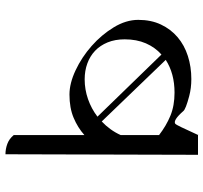

<svg xmlns="http://www.w3.org/2000/svg" viewBox="-42 -714 763 720"><g transform="rotate(90 340.0 -353.5)"><path d="M558 8Q538 8 519 1Q500 -6 486 -23V-288Q458 -263 421 -247.5Q384 -232 334 -232Q292 -232 243 -255Q194 -278 152 -315Q110 -352 82 -398Q54 -444 54 -490Q54 -538 71.5 -575Q89 -612 119 -637.5Q149 -663 189.5 -676Q230 -689 276 -689Q310 -689 340 -681Q389 -668 396 -659Q431 -619 444 -629Q448 -631 486 -715L484 -714H560ZM277 -289Q315 -289 351 -301.5Q387 -314 417 -337L184 -577Q157 -553 142 -518.5Q127 -484 127 -439Q127 -403 138.5 -375Q150 -347 170 -328Q190 -309 217.5 -299Q245 -289 277 -289ZM486 -568Q451 -595 413.5 -610.5Q376 -626 327 -626Q255 -626 204 -593L435 -353Q451 -368 464 -386Q477 -404 486 -424Z"/></g></svg>

Font: hexoriya15
Style: Book
Weight: 400
Designer: Jelle Bosma - Monotype Design Team
Foundry: Monotype Imaging Inc.
Version: Version 2.003